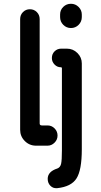

<svg xmlns="http://www.w3.org/2000/svg" viewBox="-20 -780 540 1028"><path d="M418 -702.1V-688.5Q418 -664.1 400.9 -647Q383.8 -629.9 359.9 -629.9Q335.9 -629.9 318.8 -647Q301.8 -664.1 301.8 -688.5V-702.1Q301.8 -726.6 318.8 -743.2Q335.9 -759.8 359.9 -759.8Q383.8 -759.8 400.9 -742.7Q418 -725.6 418 -702.1ZM337.9 -519.5Q371.1 -519.5 394.5 -496.1Q418 -472.7 418 -440.4V19.5Q418 130.9 389.6 175.3Q361.3 219.7 286.1 227.5Q264.6 229.5 250 214.8Q235.4 200.2 235.4 177.7Q235.4 138.7 287.1 122.1Q302.7 116.2 307.1 97.2Q311.5 78.1 311.5 25.4V-414.1Q311.5 -419.9 305.7 -419.9Q286.1 -419.9 272 -434.6Q257.8 -449.2 257.8 -468.8V-469.7Q257.8 -491.2 272.5 -505.4Q287.1 -519.5 307.6 -519.5ZM234.4 0H172.9Q137.7 0 112.8 -24.9Q87.9 -49.8 87.9 -85V-677.7Q87.9 -700.2 103 -715.3Q118.2 -730.5 140.1 -730.5Q162.1 -730.5 177.2 -715.3Q192.4 -700.2 192.4 -677.7V-119.1Q192.4 -108.4 204.1 -108.4H234.4Q256.8 -108.4 272.5 -92.3Q288.1 -76.2 288.1 -54.2Q288.1 -32.2 272 -16.1Q255.9 0 234.4 0Z"/></svg>

Font: Rounded-X Mgen+ 1mn bold
Style: Bold
Weight: 700
Designer: [Source Han Sans]
Ryoko NISHIZUKA  (kana & ideographs); Paul D. Hunt (Latin, Greek & Cyrillic); Wenlong ZHANG  (bopomofo
Version: Version 1.059.20150602